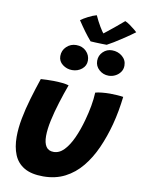

<svg xmlns="http://www.w3.org/2000/svg" viewBox="-101 -990 804 1087"><g transform="rotate(10 301.0 -446.5)"><path d="M530.1 -917.4Q542.5 -912.5 558.3 -901.2Q574.1 -889.9 586.8 -879.5Q599.4 -869.1 602 -866Q574.2 -845.2 543.7 -824.9Q513.1 -804.5 487.8 -789Q462.4 -773.5 449.6 -767.1Q436.5 -767.1 418.7 -767.6Q400.9 -768 384 -768.8Q367.1 -769.6 356.4 -770.4Q336.4 -793.5 317.1 -819.7Q297.9 -845.9 276.6 -878.1Q291.1 -889.2 317.5 -902.9Q343.9 -916.6 365.5 -922.2Q372.4 -906.8 380.5 -891.1Q388.6 -875.5 396.8 -861.6Q404.9 -847.6 411.8 -837.8Q418.6 -828 422.5 -824.1H416.1Q423.8 -829.9 442.4 -844.8Q461.1 -859.8 484.8 -879.2Q508.4 -898.6 530.1 -917.4ZM432.6 -489.1Q446.4 -493.4 470.4 -495.8Q494.5 -498.1 516.6 -498.1Q535.2 -498.1 557.4 -496.6Q579.6 -495.1 592.9 -492.8Q588.2 -452.2 580.9 -411.2Q573.5 -370.1 562.9 -330.1Q543.1 -256.2 514.1 -191.2Q485.1 -126.2 444.4 -76.8Q403.8 -27.2 349.2 0.9Q294.6 29.1 223.8 29.1Q155.9 29.1 115 5Q74.1 -19.1 56.1 -63Q38 -106.9 38 -165.8Q38 -215.4 48.8 -272.4Q59.6 -329.5 77.6 -390.3Q95.5 -451.1 115.9 -511.2Q129.8 -512.2 151 -513Q172.2 -513.8 189.6 -513.5Q214.6 -513.2 239.1 -510.7Q263.5 -508.1 277.1 -503.6Q258.5 -453.1 241.1 -397.2Q223.6 -341.4 212.4 -289.7Q201.2 -238 201.2 -198.8Q201.2 -159.5 215.1 -138.6Q229 -117.6 258.4 -117.6Q291.4 -117.6 318.3 -145.7Q345.2 -173.8 366.8 -221.1Q388.4 -268.5 404.2 -326.5Q416.4 -370.2 423.7 -411.1Q431 -451.9 432.6 -489.1ZM281.2 -592Q250.5 -592 226.2 -610.6Q202 -629.2 202 -659Q202 -691.5 225.2 -713.6Q248.5 -735.8 280.6 -735.8Q316 -735.8 338.2 -713.6Q360.4 -691.5 360.4 -659.9Q360.4 -630.4 336.9 -611.2Q313.4 -592 281.2 -592ZM490.2 -596.6Q458.8 -596.6 435.5 -617.4Q412.2 -638.2 412.2 -668.9Q412.2 -699.6 433.9 -720.6Q455.5 -741.6 485.6 -741.6Q519.4 -741.6 544.2 -721Q569.1 -700.4 569.1 -668.2Q569.1 -646.8 557.5 -630.6Q545.9 -614.5 527.9 -605.6Q509.9 -596.6 490.2 -596.6Z"/></g></svg>

Font: Grandstander Thin
Style: Italic
Weight: 100
Italic angle: -15°
Designer: Tyler Finck
Foundry: Etcetera Type Co
Version: Version 1.200